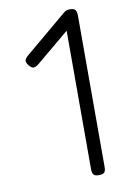

<svg xmlns="http://www.w3.org/2000/svg" viewBox="-81 -736 523 796"><g transform="rotate(-10 180.5 -338.0)"><path d="M270 11Q254 11 248 4Q242 -3 242 -19V-658Q242 -675 248.5 -681Q255 -687 271 -687Q287 -687 293 -680Q299 -673 299 -656V-18Q299 -2 293 4.5Q287 11 270 11ZM103 -486Q90 -476 81.5 -475.5Q73 -475 62 -488Q52 -500 53 -509Q54 -518 67 -529L242 -676Q254 -687 263 -686Q272 -685 283 -673Q294 -662 293 -652.5Q292 -643 278 -632Z"/></g></svg>

Font: Fredoka SemiCondensed Light
Style: Regular
Weight: 300
Width: 4
Designer: Ben Nathan
Foundry: Milena B. Brandão, Ben Nathan
Version: Version 2.001